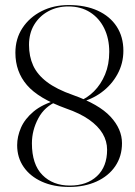

<svg xmlns="http://www.w3.org/2000/svg" viewBox="-20 -730 536 761"><path d="M254.5 11Q192.5 11 146 -10Q99.5 -31 73.8 -68.2Q48 -105.5 48 -154.5Q48 -189 63.2 -224Q78.5 -259 113.2 -288Q148 -317 206 -333.5L208 -329Q157 -308.5 131.8 -261Q106.5 -213.5 106.5 -162Q106.5 -78.5 148 -36.5Q189.5 5.5 257 5.5Q324.5 5.5 364.5 -32Q404.5 -69.5 404.5 -136.5Q404.5 -170.5 386.8 -200.5Q369 -230.5 333 -255.8Q297 -281 242 -300Q132.5 -339.5 86.8 -392.8Q41 -446 41 -521Q41 -576.5 69 -619Q97 -661.5 144.8 -685.8Q192.5 -710 252.5 -710Q318.5 -710 367.2 -687.8Q416 -665.5 442.5 -624.8Q469 -584 469 -529Q469 -478.5 445.5 -435.8Q422 -393 382.2 -363.8Q342.5 -334.5 292.5 -323.5L291.5 -328Q325 -340.5 352.5 -368Q380 -395.5 396.5 -435Q413 -474.5 413 -524.5Q413 -577 393.2 -617.5Q373.5 -658 337.2 -681.2Q301 -704.5 251 -704.5Q206.5 -704.5 171.2 -685.2Q136 -666 115.5 -632Q95 -598 95 -552Q95 -506.5 111.5 -470.2Q128 -434 166.2 -405Q204.5 -376 269 -353.5Q372 -317 417.8 -267.8Q463.5 -218.5 463.5 -162.5Q463.5 -110.5 436.8 -71.2Q410 -32 362.5 -10.5Q315 11 254.5 11Z"/></svg>

Font: Fraunces 120pt Light
Style: Regular
Weight: 300
Version: Version 1.000;[b76b70a41]